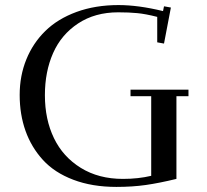

<svg xmlns="http://www.w3.org/2000/svg" viewBox="-20 -732 823 762"><path d="M58.1 -355Q58.1 -431.2 84.5 -496.1Q110.8 -561 159.9 -609.1Q209 -657.2 283.7 -684.6Q358.4 -711.9 450.2 -711.9Q529.3 -711.9 627 -688L630.9 -707L658.2 -702.1L630.9 -559.1L604 -564V-665Q557.6 -676.8 524.9 -679.9Q492.2 -683.1 449.2 -683.1Q356.9 -683.1 290 -638.9Q223.1 -594.7 190.7 -521.2Q158.2 -447.8 158.2 -354Q158.2 -258.3 194.1 -183.8Q230 -109.4 300.8 -65.7Q371.6 -22 467.8 -22Q528.8 -22 580.1 -34.2V-350.1H498V-376H728V-350.1H680.2V-22Q611.8 -5.4 558.6 2.2Q505.4 9.8 441.9 9.8Q345.7 9.8 271 -18.6Q196.3 -46.9 150.4 -97.2Q104.5 -147.5 81.3 -212.6Q58.1 -277.8 58.1 -355Z"/></svg>

Font: Dehuti
Style: Bold
Weight: 700
Version: Version 1.2